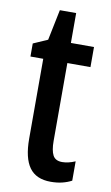

<svg xmlns="http://www.w3.org/2000/svg" viewBox="-79 -701 434 753"><g transform="rotate(10 138.0 -324.5)"><path d="M209 -74Q233 -74 261 -86V-9Q244 0 223.5 5Q203 10 178 10Q120 10 93 -27.5Q66 -65 66 -142V-460H15V-512L72 -537L97 -659H162V-540H254V-460H162V-150Q162 -112 172 -93Q182 -74 209 -74Z"/></g></svg>

Font: Noto Sans ExtraCondensed Medium
Style: Regular
Weight: 500
Width: 2
Designer: Monotype Design Team
Foundry: Monotype Imaging Inc.
Version: Version 2.013; ttfautohint (v1.8.4.7-5d5b)